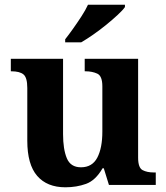

<svg xmlns="http://www.w3.org/2000/svg" viewBox="-20 -786 707 816"><path d="M258 10Q180 10 138 -38.5Q96 -87 96 -188V-412Q96 -456 80 -469.5Q64 -483 28 -483H26V-536H248V-216Q248 -152 264 -113.5Q280 -75 324 -75Q372 -75 393.5 -116Q415 -157 415 -227V-419Q415 -463 393.5 -473Q372 -483 343 -483H340V-536H567V-116Q567 -73 586 -63Q605 -53 634 -53H642V0H443L421 -71H416Q386 -19 345.5 -4.5Q305 10 258 10ZM257 -619Q272 -638 290.5 -664Q309 -690 326.5 -717Q344 -744 354 -766H511V-756Q502 -743 480.5 -723Q459 -703 432 -681Q405 -659 377 -639.5Q349 -620 325 -606H257Z"/></svg>

Font: Noto Serif Vithkuqi
Style: Bold
Weight: 700
Version: Version 1.005